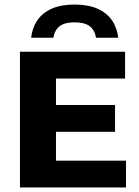

<svg xmlns="http://www.w3.org/2000/svg" viewBox="-20 -822 610 842"><path d="M67.5 0V-595H528.5V-477.5H225.5V-117.5H532.5V0ZM162.5 -244V-361.5H484.5V-244ZM116.5 -656.5Q121.5 -700.5 144 -733.2Q166.5 -766 207 -784Q247.5 -802 307 -802Q366.5 -802 407.2 -784Q448 -766 470.8 -733.2Q493.5 -700.5 498.5 -656.5H401Q395.5 -690 373.5 -707Q351.5 -724 307 -724Q263.5 -724 241.5 -707Q219.5 -690 214 -656.5Z"/></svg>

Font: Encode Sans SC Condensed Thin
Style: Bold
Weight: 700
Version: Version 3.002